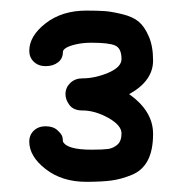

<svg xmlns="http://www.w3.org/2000/svg" viewBox="-20 -784 357 368"><path d="M155.3 -702.1C177.4 -702.1 192.5 -700.4 200.7 -696.8C208.8 -693.2 212.9 -684.6 212.9 -670.9C212.9 -660.5 204.4 -651.7 187.5 -644.5C170.6 -637.4 154 -633.8 137.7 -633.8C128.6 -633.8 120.9 -630.9 114.7 -625C108.6 -619.1 105.5 -612 105.5 -603.5C105.5 -596.4 108.1 -589.4 113.3 -582.5C118.5 -575.7 126.6 -572.3 137.7 -572.3C154 -572.3 170.6 -567.5 187.5 -558.1C204.4 -548.7 212.9 -538.7 212.9 -528.3C212.9 -518.6 210.3 -511.4 205.1 -506.8C199.9 -502.3 194 -499.5 187.5 -498.5C181 -497.6 170.2 -497.1 155.3 -497.1C124 -497.1 105.8 -502.3 100.6 -512.7C100.6 -515.3 100.3 -518.2 99.6 -521.5C99 -524.7 95.9 -529 90.3 -534.2C84.8 -539.4 77.1 -542 67.4 -542C58.3 -542 50.8 -539.2 44.9 -533.7C39.1 -528.2 36.1 -521.2 36.1 -512.7C36.1 -493.8 46.5 -476.2 67.4 -460C88.2 -443.7 114.3 -435.5 145.5 -435.5C165 -435.5 181 -436.4 193.4 -438C205.7 -439.6 218.8 -443.2 232.4 -448.7C246.1 -454.3 256.3 -463.5 263.2 -476.6C270 -489.6 273.4 -506.5 273.4 -527.3C273.4 -556.6 258.1 -582 227.5 -603.5C258.1 -620.4 273.4 -641.9 273.4 -668C273.4 -686.2 270.7 -701.7 265.1 -714.4C259.6 -727.1 253.1 -736.5 245.6 -742.7C238.1 -748.9 227.7 -753.6 214.4 -756.8C201 -760.1 189.9 -762 181.2 -762.7C172.4 -763.3 160.5 -763.7 145.5 -763.7C114.3 -763.7 88.2 -755.5 67.4 -739.3C46.5 -723 36.1 -705.4 36.1 -686.5C36.1 -678.1 39.1 -671.1 44.9 -665.5C50.8 -660 58.3 -657.2 67.4 -657.2C77.1 -657.2 85.1 -659.7 91.3 -664.6C97.5 -669.4 100.6 -676.1 100.6 -684.6C100.6 -687.2 102.7 -689.8 106.9 -692.4C111.2 -695 117.7 -697.3 126.5 -699.2C135.3 -701.2 144.9 -702.1 155.3 -702.1Z"/></svg>

Font: Jura
Style: DemiBold
Weight: 600
Version: Version 2.5.1